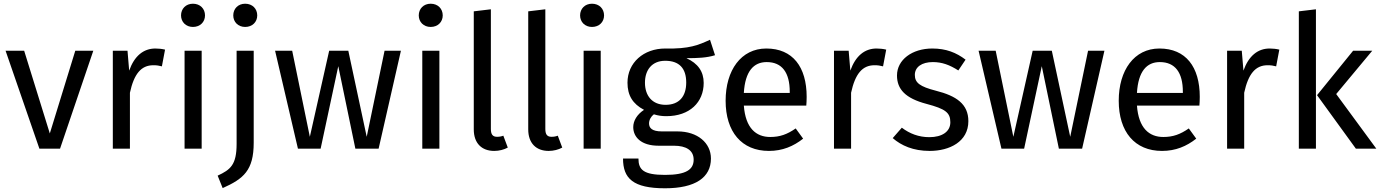

<svg xmlns="http://www.w3.org/2000/svg" viewBox="-20 -800 7425 1033"><path d="M482 -527H385L248 -82L110 -527H10L192 0H303Z M816 -539C752 -539 703 -499 675 -420L666 -527H587V0H679V-301C701 -402 739 -449 805 -449C824 -449 835 -447 851 -443L868 -533C852 -537 833 -539 816 -539Z M1065 -527H973V0H1065ZM1018 -780C980 -780 954 -753 954 -717C954 -682 980 -655 1018 -655C1057 -655 1083 -682 1083 -717C1083 -753 1057 -780 1018 -780Z M1345 -527H1253V-26C1253 87 1220 113 1151 145L1178 212C1290 162 1345 117 1345 -32ZM1299 -780C1261 -780 1235 -753 1235 -717C1235 -682 1261 -655 1299 -655C1338 -655 1364 -682 1364 -717C1364 -753 1338 -780 1299 -780Z M2137 -527H2049L1953 -64L1854 -527H1751L1647 -64L1552 -527H1460L1583 0H1705L1800 -444L1892 0H2017Z M2344 -527H2252V0H2344ZM2297 -780C2259 -780 2233 -753 2233 -717C2233 -682 2259 -655 2297 -655C2336 -655 2362 -682 2362 -717C2362 -753 2336 -780 2297 -780Z M2639 12C2666 12 2692 5 2712 -6L2688 -70C2678 -66 2667 -64 2654 -64C2630 -64 2621 -78 2621 -106V-750L2529 -739V-104C2529 -29 2572 12 2639 12Z M2932 12C2959 12 2985 5 3005 -6L2981 -70C2971 -66 2960 -64 2947 -64C2923 -64 2914 -78 2914 -106V-750L2822 -739V-104C2822 -29 2865 12 2932 12Z M3212 -527H3120V0H3212ZM3165 -780C3127 -780 3101 -753 3101 -717C3101 -682 3127 -655 3165 -655C3204 -655 3230 -682 3230 -717C3230 -753 3204 -780 3165 -780Z M3559 -473C3634 -473 3672 -433 3672 -356C3672 -280 3633 -236 3561 -236C3489 -236 3450 -285 3450 -355C3450 -424 3488 -473 3559 -473ZM3800 -586C3738 -558 3690 -536 3559 -539C3443 -539 3356 -463 3356 -355C3356 -287 3384 -241 3445 -209C3407 -184 3387 -150 3387 -116C3387 -63 3429 -16 3523 -16H3606C3672 -16 3712 9 3712 59C3712 112 3672 141 3558 141C3442 141 3415 113 3415 53H3332C3332 160 3386 213 3558 213C3721 213 3805 155 3805 53C3805 -31 3733 -93 3625 -93H3541C3487 -93 3472 -112 3472 -136C3472 -155 3483 -174 3498 -185C3520 -178 3541 -175 3565 -175C3691 -175 3766 -250 3766 -354C3766 -415 3735 -459 3673 -487C3733 -487 3783 -489 3827 -503Z M4229 -300H3982C3989 -417 4035 -466 4105 -466C4188 -466 4229 -409 4229 -306ZM4320 -279C4320 -440 4245 -539 4103 -539C3967 -539 3884 -422 3884 -258C3884 -91 3970 12 4117 12C4190 12 4249 -13 4301 -54L4261 -109C4215 -77 4176 -63 4124 -63C4048 -63 3991 -110 3982 -232H4318C4319 -244 4320 -261 4320 -279Z M4696 -539C4632 -539 4583 -499 4555 -420L4546 -527H4467V0H4559V-301C4581 -402 4619 -449 4685 -449C4704 -449 4715 -447 4731 -443L4748 -533C4732 -537 4713 -539 4696 -539Z M4996 -539C4887 -539 4806 -478 4806 -394C4806 -320 4851 -271 4965 -241C5067 -214 5093 -194 5093 -142C5093 -92 5049 -62 4980 -62C4923 -62 4874 -81 4832 -113L4783 -57C4829 -17 4893 12 4982 12C5089 12 5190 -38 5190 -148C5190 -240 5126 -284 5015 -312C4930 -334 4902 -354 4902 -397C4902 -439 4939 -466 4999 -466C5048 -466 5089 -451 5136 -421L5175 -479C5125 -517 5070 -539 4996 -539Z M5922 -527H5834L5738 -64L5639 -527H5536L5432 -64L5337 -527H5245L5368 0H5490L5585 -444L5677 0H5802Z M6344 -300H6097C6104 -417 6150 -466 6220 -466C6303 -466 6344 -409 6344 -306ZM6435 -279C6435 -440 6360 -539 6218 -539C6082 -539 5999 -422 5999 -258C5999 -91 6085 12 6232 12C6305 12 6364 -13 6416 -54L6376 -109C6330 -77 6291 -63 6239 -63C6163 -63 6106 -110 6097 -232H6433C6434 -244 6435 -261 6435 -279Z M6811 -539C6747 -539 6698 -499 6670 -420L6661 -527H6582V0H6674V-301C6696 -402 6734 -449 6800 -449C6819 -449 6830 -447 6846 -443L6863 -533C6847 -537 6828 -539 6811 -539Z M7363 -527H7260L7066 -288L7275 0H7385L7169 -294ZM7060 -750 6968 -739V0H7060Z"/></svg>

Font: Fira Math
Style: Regular
Weight: 400
Designer: Xiangdong Zeng
Foundry: Xiangdong Zeng
Version: Version 0.3.4